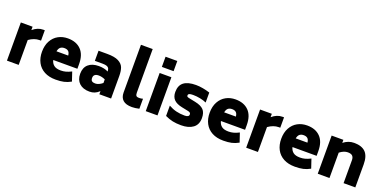

<svg xmlns="http://www.w3.org/2000/svg" viewBox="-13 -1752 5327 2675"><g transform="rotate(20 2650.0 -414.5)"><path d="M421 -578V-424H398Q321 -424 244 -369V0H70V-566H244V-516Q281 -547 318.5 -562.5Q356 -578 398 -578Z M820 -127Q859 -127 894.5 -136.5Q930 -146 976 -169L1021 -35Q969 -6 918 5.5Q867 17 796 17Q697 17 627.5 -20.5Q558 -58 522 -126Q486 -194 486 -284Q486 -378 523 -445.5Q560 -513 623 -547.5Q686 -582 764 -582Q889 -582 960 -509.5Q1031 -437 1031 -298V-229H673Q684 -181 718.5 -154Q753 -127 820 -127ZM674 -358H848Q844 -400 823.5 -419Q803 -438 764 -438Q728 -438 705.5 -420Q683 -402 674 -358Z M1614 -333V0H1440V-46Q1405 -14 1371 -0.5Q1337 13 1296 13Q1200 13 1145.5 -37.5Q1091 -88 1091 -178Q1091 -269 1146.5 -318Q1202 -367 1301 -367Q1383 -367 1440 -337Q1439 -365 1431.5 -381.5Q1424 -398 1401.5 -407Q1379 -416 1336 -416H1222V-566H1351Q1461 -566 1518.5 -536.5Q1576 -507 1595 -458Q1614 -409 1614 -333ZM1440 -167V-220Q1392 -243 1343 -243Q1307 -243 1287 -227.5Q1267 -212 1267 -180Q1267 -147 1284 -134Q1301 -121 1333 -121Q1384 -121 1440 -167Z M1749 -138V-846H1923V-201Q1923 -168 1934 -154.5Q1945 -141 1974 -141Q2007 -141 2033 -149V-1Q1999 6 1975.5 9.5Q1952 13 1925 13Q1836 13 1792.5 -26Q1749 -65 1749 -138Z M2128 -807H2302V-656H2128ZM2128 -566H2302V0H2128Z M2417 -34V-187Q2474 -155 2532 -141Q2590 -127 2656 -127Q2721 -127 2721 -166Q2721 -182 2712 -190Q2703 -198 2683 -203L2586 -223Q2501 -240 2462 -281Q2423 -322 2423 -393Q2423 -489 2482.5 -535.5Q2542 -582 2663 -582Q2713 -582 2767.5 -572Q2822 -562 2871 -546V-398Q2833 -416 2778.5 -427Q2724 -438 2672 -438Q2631 -438 2615 -430Q2599 -422 2599 -405Q2599 -392 2607 -386.5Q2615 -381 2634 -377L2731 -357Q2819 -339 2858 -298Q2897 -257 2897 -176Q2897 -79 2832 -31Q2767 17 2656 17Q2585 17 2530.5 5.5Q2476 -6 2417 -34Z M3306 -127Q3345 -127 3380.5 -136.5Q3416 -146 3462 -169L3507 -35Q3455 -6 3404 5.5Q3353 17 3282 17Q3183 17 3113.5 -20.5Q3044 -58 3008 -126Q2972 -194 2972 -284Q2972 -378 3009 -445.5Q3046 -513 3109 -547.5Q3172 -582 3250 -582Q3375 -582 3446 -509.5Q3517 -437 3517 -298V-229H3159Q3170 -181 3204.5 -154Q3239 -127 3306 -127ZM3160 -358H3334Q3330 -400 3309.5 -419Q3289 -438 3250 -438Q3214 -438 3191.5 -420Q3169 -402 3160 -358Z M3968 -578V-424H3945Q3868 -424 3791 -369V0H3617V-566H3791V-516Q3828 -547 3865.5 -562.5Q3903 -578 3945 -578Z M4367 -127Q4406 -127 4441.5 -136.5Q4477 -146 4523 -169L4568 -35Q4516 -6 4465 5.5Q4414 17 4343 17Q4244 17 4174.5 -20.5Q4105 -58 4069 -126Q4033 -194 4033 -284Q4033 -378 4070 -445.5Q4107 -513 4170 -547.5Q4233 -582 4311 -582Q4436 -582 4507 -509.5Q4578 -437 4578 -298V-229H4220Q4231 -181 4265.5 -154Q4300 -127 4367 -127ZM4221 -358H4395Q4391 -400 4370.5 -419Q4350 -438 4311 -438Q4275 -438 4252.5 -420Q4230 -402 4221 -358Z M5235 -340V0H5061V-340Q5061 -381 5040.5 -402.5Q5020 -424 4971 -424Q4913 -424 4852 -376V0H4678V-566H4852V-521Q4889 -550 4927.5 -564Q4966 -578 5010 -578Q5123 -578 5179 -521Q5235 -464 5235 -340Z"/></g></svg>

Font: Biryani Black
Style: Regular
Weight: 900
Designer: Dan Reynolds and Mathieu Reguer
Foundry: Dan Reynolds and Mathieu Reguer
Version: Version 1.004; ttfautohint (v1.1) -l 5 -r 5 -G 72 -x 0 -D la